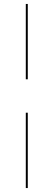

<svg xmlns="http://www.w3.org/2000/svg" viewBox="-20 -771 271 971"><path d="M110.5 -751H120.5V-370H110.5ZM110.5 -201H120.5V180H110.5Z"/></svg>

Font: Lato 2
Style: Regular
Weight: 100
Designer: Lukasz Dziedzic with Adam Twardoch and Botio Nikoltchev
Foundry: tyPoland Lukasz Dziedzic
Version: Version 2.015; 2015-08-06; http://www.latofonts.com/